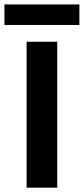

<svg xmlns="http://www.w3.org/2000/svg" viewBox="-48 -868 387 888"><path d="M75 0V-675H216.7V0ZM-27.5 -752.5V-847.5H319.2V-752.5Z"/></svg>

Font: Funnel Display
Style: Bold
Weight: 700
Designer: NORD ID, Kristian Moeller
Foundry: Dicotype
Version: Version 1.000